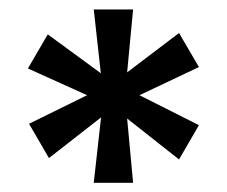

<svg xmlns="http://www.w3.org/2000/svg" viewBox="-20 -862 484 410"><path d="M180.2 -471.7 195.8 -611.3 84.5 -524.4 42 -597.7 166 -658.7 39.6 -715.8 82 -788.6 195.3 -705.6 180.2 -841.8H264.2L251.5 -707.5L362.3 -791.5L404.8 -718.8L277.8 -658.7L404.8 -594.7L362.3 -521.5L251.5 -608.9L264.2 -471.7Z"/></svg>

Font: Antonio SemiBold
Style: Regular
Weight: 600
Designer: Vernon Adams
Foundry: Vernon Adams
Version: Version 1.002